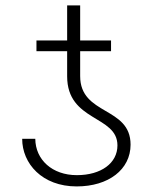

<svg xmlns="http://www.w3.org/2000/svg" viewBox="-20 -672 556 702"><path d="M409.4 -140.3C409.4 -75.6 349.8 -31.6 261 -31.6C170.8 -31.6 109.7 -88.1 109 -164.4H61.1C61.1 -74.2 133.9 9.6 260.3 9.6C376.8 9.6 457.4 -52.2 457.4 -143.1C457.4 -283.7 273.1 -248.9 273.1 -393.8V-484.7H386V-524.1H273.1V-652.3H225.5V-524.1H113.3V-484.7H225.5V-393.1C225.5 -226.2 409.4 -251.4 409.4 -140.3Z"/></svg>

Font: Karasuma Gothic
Style: Thin
Weight: 200
Designer: Rasmus Andersson / Ryoko Ishizuka
Foundry: rsms
Version: Version 1.00